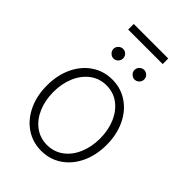

<svg xmlns="http://www.w3.org/2000/svg" viewBox="-246 -934 1045 1045"><g transform="rotate(45 276.5 -411.5)"><path d="M46.9 -263.7Q46.9 -342.8 76.4 -405.3Q106 -467.8 158.2 -502.9Q210.4 -538.1 276.4 -538.1Q342.3 -538.1 394.5 -502.9Q446.8 -467.8 476.3 -405.3Q505.9 -342.8 505.9 -263.7Q505.9 -184.6 476.3 -122.1Q446.8 -59.6 394.5 -24.4Q342.3 10.7 276.4 10.7Q210.4 10.7 158.2 -24.4Q106 -59.6 76.4 -122.1Q46.9 -184.6 46.9 -263.7ZM456.1 -263.7Q456.1 -327.1 433.8 -379.6Q411.6 -432.1 370.8 -462.6Q330.1 -493.2 276.4 -493.2Q222.7 -493.2 181.9 -462.4Q141.1 -431.6 118.9 -379.4Q96.7 -327.1 96.7 -263.7Q96.7 -199.7 118.9 -147.2Q141.1 -94.7 181.9 -64.5Q222.7 -34.2 276.4 -34.2Q330.1 -34.2 370.8 -64.5Q411.6 -94.7 433.8 -147.2Q456.1 -199.7 456.1 -263.7ZM162.1 -660.2Q162.1 -675.3 173.3 -686.3Q184.6 -697.3 199.2 -697.3Q215.3 -697.3 225.8 -686.5Q236.3 -675.8 236.3 -660.2Q236.3 -645 225.6 -634Q214.8 -623 199.2 -623Q184.6 -623 173.3 -634.3Q162.1 -645.5 162.1 -660.2ZM324.2 -660.2Q324.2 -675.3 335.4 -686.3Q346.7 -697.3 361.3 -697.3Q377 -697.3 387.7 -686.5Q398.4 -675.8 398.4 -660.2Q398.4 -645.5 387.5 -634.3Q376.5 -623 361.3 -623Q346.7 -623 335.4 -634.3Q324.2 -645.5 324.2 -660.2ZM410.2 -791H144.5V-834H410.2Z"/></g></svg>

Font: Pretendard GOV ExtraLight
Style: Regular
Weight: 200
Designer: Base glyphs from Inter by Rasmus Andersson; Hangeul glyphs from Noto Sans CJK(Source Han Sans) by Jang Soo-young and Kan
Foundry: Kil Hyung-jin
Version: Version 1.309